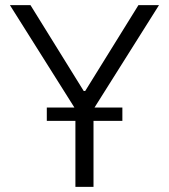

<svg xmlns="http://www.w3.org/2000/svg" viewBox="-20 -727 657 747"><path d="M98.6 -707 305.7 -373H311.5L518.6 -707H598.6L347.7 -308.6H456.1V-256.8H343.8V0H273.4V-256.8H162.1V-308.6H269.5L18.6 -707Z"/></svg>

Font: Pretendard Std Light
Style: Regular
Weight: 300
Designer: Base glyphs from Inter by Rasmus Andersson; Hangeul glyphs from Noto Sans CJK(Source Han Sans) by Jang Soo-young and Kan
Foundry: Kil Hyung-jin
Version: Version 1.309